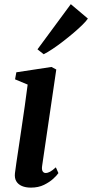

<svg xmlns="http://www.w3.org/2000/svg" viewBox="-20 -868 432 899"><path d="M124.5 10.5Q100 10.5 82.2 2.8Q64.5 -5 56 -19.8Q47.5 -34.5 50 -57Q52 -75 56.8 -106.8Q61.5 -138.5 67.8 -180.2Q74 -222 81.2 -270.5Q88.5 -319 95.8 -370.2Q103 -421.5 109.5 -472L50.5 -496.5L56.5 -529.5L221 -554.5L243.5 -542.5L177.5 -93Q174.5 -74.5 179.5 -66.2Q184.5 -58 193.5 -58Q203.5 -58 214.2 -63.8Q225 -69.5 241.5 -84.5L253.5 -57.5Q247 -47.5 229.8 -31.5Q212.5 -15.5 186.2 -2.5Q160 10.5 124.5 10.5ZM155.5 -637 311.5 -848.5 391.5 -781Q384 -769.5 366.2 -752Q348.5 -734.5 325 -714.5Q301.5 -694.5 276 -674.8Q250.5 -655 226.5 -639Q202.5 -623 184.5 -614Z"/></svg>

Font: Merriweather 48pt SemiBold
Style: Italic
Weight: 600
Italic angle: -7.8°
Designer: Eben Sorkin
Foundry: Eben Sorkin
Version: Version 2.101